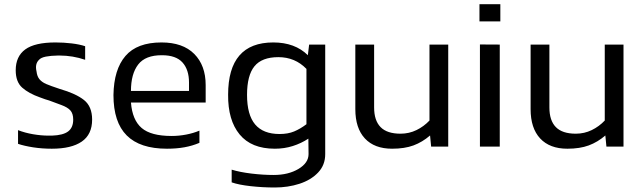

<svg xmlns="http://www.w3.org/2000/svg" viewBox="-20 -681 2989 892"><path d="M408 -125.4Q408 -186.2 370.5 -216.1Q333 -246.1 256.9 -268.1Q214.5 -282.1 194.6 -290.7Q174.7 -299.3 163.5 -312.7Q152.2 -326.2 149.7 -349.2Q141.4 -384.3 161.4 -403.2Q170.2 -413.4 193 -418Q215.8 -422.5 249.1 -423Q253.7 -423 257.6 -423Q287.2 -423 317.3 -418Q347.4 -413 375.6 -403.2V-466.3Q350.1 -474.9 312.7 -479.4Q275.4 -483.8 237.8 -483.8Q141.7 -483.8 97.3 -451.4Q53 -418.9 53 -354.5Q53 -300.7 83.2 -273.8Q113.5 -246.9 165.6 -228.6Q180 -223.7 189.5 -219.9Q196.6 -217.6 208.2 -214.2Q244.8 -201.2 264.6 -193.3Q294.3 -182.5 307.2 -167.7Q320.1 -152.9 320.1 -125.4Q320.1 -88.3 296.7 -70.5Q273.3 -52.7 221.5 -50.9Q212.9 -50.9 205 -50.9Q171.3 -50.9 133.4 -57.4Q95.6 -63.9 63.8 -76.4V-12.7Q92.9 -2.9 134 3.5Q175.2 9.9 220.7 9.9Q311.7 9.9 359.8 -23.2Q408 -56.3 408 -125.4Z M906.5 -17.4V-74.1Q878.1 -62.1 844.5 -55.7Q810.8 -49.3 777.5 -49.3Q681.3 -49.3 638.1 -86.4Q594.8 -123.4 588.4 -204.6H935.5V-286Q935.5 -377 882.5 -430.4Q829.5 -483.8 730.3 -483.8Q616.8 -483.8 562.9 -421.1Q508.9 -358.4 507.1 -239.3Q507.1 -113.4 568.8 -51.7Q630.4 9.9 755.8 9.9Q800 9.9 837 3.2Q874.1 -3.5 906.5 -17.4ZM732.6 -424.4Q797.6 -424.4 827.9 -390.7Q858.1 -357 858.1 -297.6V-258.6H588.4Q588.4 -337.7 622 -381.3Q655.6 -424.9 732.6 -424.4Z M1490.9 -473.9V34.8Q1491.1 85.4 1458 120.4Q1424.8 155.4 1371.3 172.8Q1317.8 190.1 1256.4 190.1Q1200.4 190.1 1144.7 183.9Q1088.9 177.7 1056.3 166.2V107.2Q1094.4 118.9 1148.2 125.4Q1202 131.9 1251.6 131.9Q1319.4 131.9 1366.5 103.9Q1413.5 75.9 1413.5 34.8L1412.6 -36.9Q1379.4 -15 1340.3 -2.6Q1301.1 9.9 1256.8 9.9Q1147.9 9.9 1093.2 -56.5Q1038.6 -122.9 1039.8 -241.1Q1039.8 -483.8 1249.7 -483.8Q1350.3 -483.8 1410.2 -424.5L1416.2 -473.9ZM1278.6 -58.4Q1317.7 -58.4 1346.4 -70.3Q1375.1 -82.2 1403.7 -103.9V-360.9Q1350.8 -415.5 1273.3 -415.5Q1196.7 -415.5 1162.2 -373.2Q1127.7 -330.9 1127.7 -240.1Q1127.7 -147.5 1165.3 -102.9Q1203 -58.4 1278.6 -58.4Z M1978 -51.6 1983 0H2062.4V-473.9H1975.3V-121Q1949.1 -93.3 1914.8 -76.6Q1880.4 -59.9 1840.7 -59.9Q1778.1 -59.9 1748.1 -90.5Q1718.1 -121.1 1718.1 -181.7V-473.9H1630.8V-174Q1630.8 -85.5 1675.2 -37.8Q1719.6 9.9 1801.7 9.9Q1859.6 9.9 1901 -5.4Q1942.3 -20.7 1978 -51.6Z M2304.5 -581.6V-661.5H2207.5V-581.6ZM2301.8 0V-473.9L2209.7 -474.4V0Z M2792.3 -51.6 2797.3 0H2876.7V-473.9H2789.6V-121Q2763.4 -93.3 2729.1 -76.6Q2694.7 -59.9 2655 -59.9Q2592.4 -59.9 2562.4 -90.5Q2532.4 -121.1 2532.4 -181.7V-473.9H2445.1V-174Q2445.1 -85.5 2489.5 -37.8Q2533.9 9.9 2616 9.9Q2673.9 9.9 2715.2 -5.4Q2756.6 -20.7 2792.3 -51.6Z"/></svg>

Font: Arad-VF Thin Dots1
Style: Regular
Weight: 100
Designer: Mohammad Darvishi
Version: Version 1.000;August 30, 2024;FontCreator 15.0.0.2992 64-bit